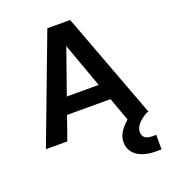

<svg xmlns="http://www.w3.org/2000/svg" viewBox="-156 -763 975 1104"><g transform="rotate(-20 331.5 -210.5)"><path d="M635.5 0Q558 43.5 558 91.5Q558 139.5 616.5 139.5H641.5V228.5H608.5Q534.5 228.5 492.2 198.2Q450 168 450 115.5Q450 86 465.2 59.2Q480.5 32.5 516.5 0L464.5 -143.5H198.5L148 0H17L262.5 -650.5H402L645.5 0ZM330 -517 233.5 -243.5H428.5Z"/></g></svg>

Font: Overused Grotesk SemiBold
Style: Regular
Weight: 610
Version: Version 0.004